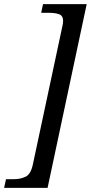

<svg xmlns="http://www.w3.org/2000/svg" viewBox="-66 -780 439 928"><path d="M-46 128 -37 86H3Q33 86 58 74Q83 62 93 14L235 -651Q239 -667 239 -679Q239 -704 220 -711Q201 -718 173 -718H133L142 -760H353L164 128Z"/></svg>

Font: Noto Serif SemiCondensed
Style: Italic
Weight: 400
Width: 4
Italic angle: -12°
Designer: Monotype Design Team
Foundry: Monotype Imaging Inc.
Version: Version 2.013